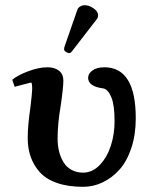

<svg xmlns="http://www.w3.org/2000/svg" viewBox="-20 -702 570 734"><path d="M304.2 -682.1Q320.3 -682.1 337.6 -670.2Q355 -658.2 355 -644Q355 -634.8 350.1 -628.9L255.9 -506.8Q250 -499 245.1 -499Q238.8 -499 231.9 -503.7Q225.1 -508.3 225.1 -513.2Q225.1 -519 226.1 -522L275.9 -665Q278.8 -672.9 286.9 -677.5Q294.9 -682.1 304.2 -682.1ZM499 -250Q499 -186.5 481.9 -135.5Q464.8 -84.5 436.3 -53Q407.7 -21.5 372.1 -4.6Q336.4 12.2 297.9 12.2Q239.3 12.2 196.8 -2.9Q154.3 -18.1 130.9 -45.2Q107.4 -72.3 96.7 -104.2Q85.9 -136.2 85.9 -174.8Q85.9 -221.2 96.2 -291Q103 -349.1 103 -360.8Q103 -386.2 99.1 -386.2Q96.2 -386.2 80.1 -381.8L50.3 -374L36.1 -370.1L26.9 -397Q44.9 -413.1 86.4 -429Q127.9 -444.8 161.1 -444.8Q189 -444.8 205.6 -431.6Q222.2 -418.5 222.2 -394Q222.2 -366.7 211.9 -296.9Q200.2 -228.5 200.2 -171.9Q200.2 -146 205.8 -123.3Q211.4 -100.6 222.7 -82Q233.9 -63.5 253.2 -52.7Q272.5 -42 297.9 -42Q333.5 -42 361.6 -71.5Q389.6 -101.1 403.8 -145.3Q418 -189.5 418 -237.8Q418 -300.3 405.8 -329.8Q393.6 -359.4 376 -363.8Q316.9 -371.1 316.9 -404.8Q316.9 -420.4 333.5 -432.6Q350.1 -444.8 378.9 -444.8Q499 -444.8 499 -250Z"/></svg>

Font: Linux Libertine G
Style: Semibold
Weight: 600
Designer: Philipp H. Poll
Foundry: Philipp H. Poll
Version: Version 5.1.1